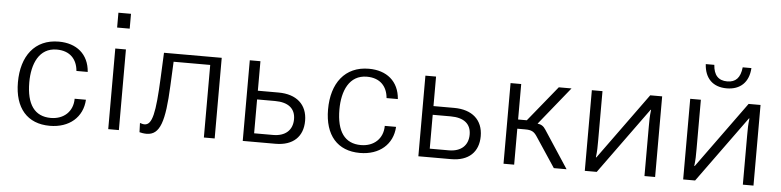

<svg xmlns="http://www.w3.org/2000/svg" viewBox="-45 -949 4825 1186"><g transform="rotate(5 2368.0 -355.5)"><path d="M67 -240C67 -80 147 11 286 11C407 11 489 -60 495 -169H425C425 -90 369 -38 288 -38C188 -38 137 -109 137 -246C137 -360 179 -462 289 -462C372 -462 415 -412 421 -341H491C483 -451 407 -512 297 -512C148 -512 67 -402 67 -240Z M714 0V-500H648V0ZM648 -630H726V-722H648Z M840 -54 842 2C852 5 870 8 886 8C970 8 997 -79 1007 -300L1014 -450H1241V0H1308V-500H950L943 -345C933 -125 917 -49 868 -49C858 -49 847 -53 841 -55Z M1659 -263C1742 -263 1786 -227 1786 -161C1786 -93 1741 -53 1666 -53H1548V-263ZM1685 0C1794 0 1855 -59 1855 -157C1855 -258 1788 -317 1676 -317H1548V-500H1482V0Z M1990 -240C1990 -80 2070 11 2209 11C2330 11 2412 -60 2418 -169H2348C2348 -90 2292 -38 2211 -38C2111 -38 2060 -109 2060 -246C2060 -360 2102 -462 2212 -462C2295 -462 2338 -412 2344 -341H2414C2406 -451 2330 -512 2220 -512C2071 -512 1990 -402 1990 -240Z M2748 -263C2831 -263 2875 -227 2875 -161C2875 -93 2830 -53 2755 -53H2637V-263ZM2774 0C2883 0 2944 -59 2944 -157C2944 -258 2877 -317 2765 -317H2637V-500H2571V0Z M3213 -223C3253 -223 3269 -215 3289 -184L3411 0H3490L3338 -232C3325 -253 3309 -263 3287 -265L3477 -500H3398L3219 -280H3165V-500H3099V0H3165V-223Z M3603 0H3677L3975 -411H3978C3973 -370 3973 -347 3973 -306V0H4039V-500H3965L3667 -89H3664C3669 -130 3669 -153 3669 -194V-500H3603Z M4213 0H4287L4585 -411H4588C4583 -370 4583 -347 4583 -306V0H4649V-500H4575L4277 -89H4274C4279 -130 4279 -153 4279 -194V-500H4213ZM4431 -627C4376 -627 4347 -659 4343 -722H4290C4295 -634 4346 -584 4431 -584C4516 -584 4568 -634 4573 -722H4519C4512 -656 4483 -627 4431 -627Z"/></g></svg>

Font: Perun Light
Style: Regular
Weight: 300
Foundry: Copyright (c) Stefan Peev, Context Ltd, 2016
Version: Version 1.089